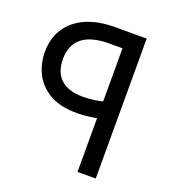

<svg xmlns="http://www.w3.org/2000/svg" viewBox="-123 -756 770 851"><g transform="rotate(20 262.5 -330.0)"><path d="M338 0V-636L400 -583H276Q190 -583 148 -548.5Q106 -514 106 -450Q106 -386 141.5 -353.5Q177 -321 246 -321Q271 -321 297.5 -324.5Q324 -328 349 -335L370 -260Q343 -253 309 -248.5Q275 -244 246 -244Q164 -244 114.5 -274Q65 -304 42.5 -351Q20 -398 20 -450Q20 -515 50.5 -562Q81 -609 138 -634.5Q195 -660 276 -660H424V0Z"/></g></svg>

Font: Cairo Medium
Style: Regular
Weight: 500
Designer: Mohamed Gaber, Accademia di Belle Arti di Urbino
Foundry: Kief Type Foundry, Accademia di Belle Arti di Urbino
Version: Version 3.117